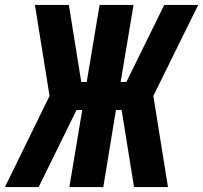

<svg xmlns="http://www.w3.org/2000/svg" viewBox="-45 -755 820 775"><path d="M-25 0H111L264 -311H287L235 0H372L423 -311H446L496 0H633L574 -368L755 -735H618L465 -424H442L494 -735H357L305 -424H283L233 -735H96L155 -368Z"/></svg>

Font: Iosevka Sparkle Extrabold
Style: Italic
Weight: 800
Italic angle: -9°
Designer: Belleve Invis
Foundry: Belleve Invis
Version: Version 4.5.0; ttfautohint (v1.8.3)